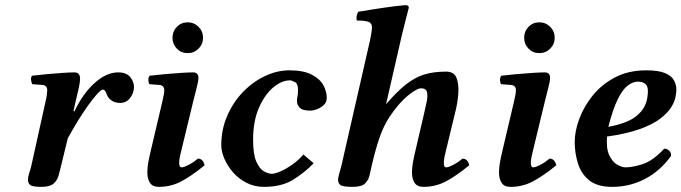

<svg xmlns="http://www.w3.org/2000/svg" viewBox="-20 -718 2655 748"><path d="M266 -285 270 -284Q303 -354 349 -395Q395 -436 440 -436Q473 -436 487.5 -417.5Q502 -399 502 -380Q502 -356 487 -336.5Q472 -317 448 -317Q421 -317 405 -335Q399 -341 394 -355Q389 -369 381 -369Q374 -369 358.5 -352Q343 -335 323 -307Q303 -279 282.5 -245.5Q262 -212 244 -179L218 -72Q213 -52 208 -33.5Q203 -15 188.5 -2.5Q174 10 142 10Q106 10 97.5 2.5Q89 -5 89 -17Q89 -29 93.5 -42.5Q98 -56 102 -72L156 -316Q161 -337 162.5 -348.5Q164 -360 164 -367Q164 -375 159.5 -380.5Q155 -386 146 -387L106 -390Q102 -397 101 -407Q100 -417 105 -423Q129 -426 161.5 -429Q194 -432 224 -434Q254 -436 270 -436Q292 -436 292 -411Q292 -398 286.5 -373.5Q281 -349 274 -320Z M732 -320 687 -134Q684 -123 681 -108.5Q678 -94 678 -83Q678 -66 688 -66Q696 -66 714.5 -75.5Q733 -85 751 -100Q762 -100 768.5 -92.5Q775 -85 777 -74Q727 -33 686.5 -11.5Q646 10 599 10Q574 10 564 -6Q554 -22 554 -46Q554 -64 557.5 -84Q561 -104 566 -125L611 -316Q616 -337 618 -348.5Q620 -360 620 -367Q620 -375 615.5 -380.5Q611 -386 602 -387L562 -390Q558 -397 558 -407Q558 -417 563 -423Q587 -426 620.5 -429Q654 -432 685 -434Q716 -436 732 -436Q753 -436 753 -415Q753 -402 746 -375.5Q739 -349 732 -320ZM652 -571Q652 -596 669 -613.5Q686 -631 711 -631Q736 -631 753.5 -613.5Q771 -596 771 -571Q771 -546 753.5 -528.5Q736 -511 711 -511Q686 -511 669 -528.5Q652 -546 652 -571Z M1008 10Q971 10 940 -6Q909 -22 887.5 -47Q866 -72 854 -100Q842 -128 842 -152Q842 -214 865.5 -267.5Q889 -321 927.5 -360.5Q966 -400 1013 -422Q1060 -444 1107 -444Q1162 -444 1194 -427.5Q1226 -411 1239.5 -386.5Q1253 -362 1253 -337Q1253 -319 1240.5 -308Q1228 -297 1213.5 -292Q1199 -287 1191 -287Q1158 -287 1147.5 -298.5Q1137 -310 1137 -323Q1137 -337 1139 -342.5Q1141 -348 1141 -370Q1141 -392 1128.5 -398.5Q1116 -405 1110 -405Q1077 -405 1044 -377Q1011 -349 988.5 -297.5Q966 -246 966 -173Q966 -116 979 -87.5Q992 -59 1009 -50Q1026 -41 1039 -41Q1051 -41 1072 -50Q1093 -59 1117.5 -76Q1142 -93 1162 -116L1202 -82Q1166 -45 1121.5 -17.5Q1077 10 1008 10Z M1310 -72 1422 -563Q1429 -596 1429 -612Q1429 -628 1415.5 -633Q1402 -638 1370 -638Q1366 -652 1375 -672Q1428 -681 1476 -688Q1524 -695 1559 -698Q1575 -698 1572 -685Q1572 -685 1565 -658.5Q1558 -632 1546 -583L1484 -312Q1526 -361 1561.5 -389Q1597 -417 1633.5 -428Q1670 -439 1718 -439Q1749 -439 1758.5 -414.5Q1768 -390 1765.5 -354Q1763 -318 1754 -283L1718 -134Q1715 -123 1712 -108.5Q1709 -94 1709 -83Q1709 -66 1719 -66Q1727 -66 1745.5 -75.5Q1764 -85 1782 -100Q1793 -100 1799.5 -92.5Q1806 -85 1808 -74Q1758 -33 1717.5 -11.5Q1677 10 1630 10Q1605 10 1595 -6Q1585 -22 1585 -46Q1585 -64 1588.5 -84Q1592 -104 1597 -125L1632 -275Q1638 -300 1642.5 -322.5Q1647 -345 1643.5 -359.5Q1640 -374 1620 -374Q1604 -374 1569 -345.5Q1534 -317 1497 -262Q1474 -227 1458 -180Q1442 -133 1430 -80L1428 -72Q1424 -55 1420 -36Q1416 -17 1402.5 -3.5Q1389 10 1354 10Q1315 10 1306 2.5Q1297 -5 1297 -17Q1297 -25 1301.5 -41Q1306 -57 1310 -72Z M2102 -320 2057 -134Q2054 -123 2051 -108.5Q2048 -94 2048 -83Q2048 -66 2058 -66Q2066 -66 2084.5 -75.5Q2103 -85 2121 -100Q2132 -100 2138.5 -92.5Q2145 -85 2147 -74Q2097 -33 2056.5 -11.5Q2016 10 1969 10Q1944 10 1934 -6Q1924 -22 1924 -46Q1924 -64 1927.5 -84Q1931 -104 1936 -125L1981 -316Q1986 -337 1988 -348.5Q1990 -360 1990 -367Q1990 -375 1985.5 -380.5Q1981 -386 1972 -387L1932 -390Q1928 -397 1928 -407Q1928 -417 1933 -423Q1957 -426 1990.5 -429Q2024 -432 2055 -434Q2086 -436 2102 -436Q2123 -436 2123 -415Q2123 -402 2116 -375.5Q2109 -349 2102 -320ZM2022 -571Q2022 -596 2039 -613.5Q2056 -631 2081 -631Q2106 -631 2123.5 -613.5Q2141 -596 2141 -571Q2141 -546 2123.5 -528.5Q2106 -511 2081 -511Q2056 -511 2039 -528.5Q2022 -546 2022 -571Z M2615 -369Q2615 -358 2611.5 -339.5Q2608 -321 2594.5 -299.5Q2581 -278 2552.5 -256Q2524 -234 2473.5 -215.5Q2423 -197 2345 -186Q2341 -140 2353.5 -113.5Q2366 -87 2384.5 -76.5Q2403 -66 2417 -66Q2444 -66 2483.5 -78.5Q2523 -91 2568 -139Q2579 -139 2587.5 -130.5Q2596 -122 2594 -110Q2551 -51 2492 -20.5Q2433 10 2365 10Q2307 10 2275.5 -15.5Q2244 -41 2231.5 -81.5Q2219 -122 2219 -165Q2219 -207 2237 -255.5Q2255 -304 2290 -347Q2325 -390 2377 -417Q2429 -444 2498 -444Q2546 -444 2571.5 -433Q2597 -422 2606 -404.5Q2615 -387 2615 -369ZM2504 -365Q2504 -384 2493 -392Q2482 -400 2465 -400Q2446 -400 2426 -385Q2406 -370 2387 -332Q2368 -294 2350 -224Q2387 -230 2422.5 -244.5Q2458 -259 2481 -288Q2504 -317 2504 -365Z"/></svg>

Font: Libertinus Serif Semibold Italic
Style: Regular
Weight: 600
Italic angle: -11.5°
Designer: Philipp H. Poll, Khaled Hosny
Foundry: Caleb Maclennan
Version: Version 7.051;RELEASE